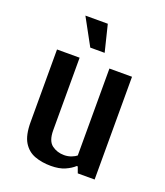

<svg xmlns="http://www.w3.org/2000/svg" viewBox="-130 -779 756 878"><g transform="rotate(20 247.5 -340.0)"><path d="M220 10Q176 10 141 -3Q106 -16 85.5 -49.5Q65 -83 65 -147V-500H175V-147Q175 -95 200.5 -76Q226 -57 260 -57Q279 -57 295.5 -63.5Q312 -70 320 -77V-500H430V0H348L337 -30H332Q315 -14 287.5 -2Q260 10 220 10ZM205 -560 134 -690H243L275 -560Z"/></g></svg>

Font: Cuprum SemiBold
Style: Regular
Weight: 600
Designer: Jovanny Lemonad
Foundry: Jovanny Lemonad
Version: Version 3.000